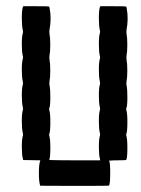

<svg xmlns="http://www.w3.org/2000/svg" viewBox="-20 -570 456 623"><path d="M54.2 -546.9 55.7 -549.8H97.2Q138.7 -549.8 139.6 -548.8Q140.1 -548.3 141.1 -543Q147.5 -509.3 140.6 -473.1Q139.6 -466.3 140.6 -460.4Q143.1 -447.8 143.1 -425Q143.1 -402.3 140.6 -389.6Q139.6 -383.3 140.6 -377Q143.1 -364.3 143.1 -341.3Q143.1 -318.4 140.6 -306.2Q139.6 -299.8 140.6 -293.9Q143.6 -279.8 143.3 -251.7Q143.1 -223.6 139.6 -218.3Q139.2 -217.8 139.4 -216.1Q139.6 -214.4 140.1 -212.4Q143.6 -200.7 143.3 -170.7Q143.1 -140.6 139.6 -134.8Q139.2 -134.3 139.4 -132.6Q139.6 -130.9 140.1 -128.9Q143.6 -116.7 143.3 -86.9Q143.1 -57.1 139.6 -51.3Q139.2 -50.8 149.9 -50.5Q160.6 -50.3 180.7 -50Q200.7 -49.8 222.2 -49.8H305.2L304.2 -54.7Q300.8 -67.9 300.8 -93.5Q300.8 -119.1 304.2 -129.4Q305.2 -133.3 304.2 -137.7Q300.8 -150.9 300.8 -176.8Q300.8 -202.6 304.2 -212.9Q305.2 -216.8 304.2 -221.2Q300.8 -234.4 300.8 -260Q300.8 -285.6 304.2 -295.9Q305.2 -299.8 304.2 -304.7Q300.8 -317.9 300.8 -343.5Q300.8 -369.1 304.2 -379.4Q305.2 -383.3 304.2 -387.7Q300.8 -400.9 300.8 -426.8Q300.8 -452.6 304.2 -462.9Q305.2 -466.8 304.2 -471.2Q300.8 -484.9 300.8 -511.2Q300.8 -537.6 304.2 -546.9L305.7 -549.8H347.2Q388.7 -549.8 389.6 -548.8Q390.1 -548.3 391.1 -543Q397.5 -509.3 390.6 -473.1Q389.6 -466.3 390.6 -460.4Q393.1 -447.8 393.1 -425Q393.1 -402.3 390.6 -389.6Q389.6 -383.3 390.6 -377Q393.1 -364.3 393.1 -341.3Q393.1 -318.4 390.6 -306.2Q389.6 -299.8 390.6 -293.9Q393.6 -279.8 393.3 -251.7Q393.1 -223.6 389.6 -218.3Q389.2 -217.8 389.4 -216.1Q389.6 -214.4 390.1 -212.4Q393.6 -200.7 393.3 -170.7Q393.1 -140.6 389.6 -134.8Q389.2 -134.3 389.4 -132.6Q389.6 -130.9 390.1 -128.9Q393.6 -116.7 393.3 -86.9Q393.1 -57.1 389.6 -51.3Q388.2 -49.8 360.8 -49.8Q353.5 -49.8 347.2 -49.6Q340.8 -49.3 337.4 -48.8H334Q337.9 -42 337.6 -6.8Q337.4 28.3 333.5 32.2Q332.5 33.2 221.7 33.2L110.4 32.7L109.4 28.8Q106 16.1 106.2 -10.3Q106.4 -36.6 109.9 -46.4L110.8 -49.8L83 -50.3L55.2 -50.8L54.2 -54.7Q50.8 -67.4 50.8 -93.5Q50.8 -119.6 54.2 -129.4Q55.2 -133.3 54.2 -137.7Q50.8 -150.9 50.8 -176.8Q50.8 -202.6 54.2 -212.9Q55.2 -216.8 54.2 -221.2Q50.8 -234.4 50.8 -260Q50.8 -285.6 54.2 -295.9Q55.2 -299.8 54.2 -304.7Q50.8 -317.9 50.8 -343.5Q50.8 -369.1 54.2 -379.4Q55.2 -383.3 54.2 -387.7Q50.8 -400.9 50.8 -426.8Q50.8 -452.6 54.2 -462.9Q55.2 -466.8 54.2 -471.2Q50.8 -484.9 50.8 -511.2Q50.8 -537.6 54.2 -546.9Z"/></svg>

Font: VT323
Style: Regular
Weight: 400
Monospace: yes
Version: Version 001.002